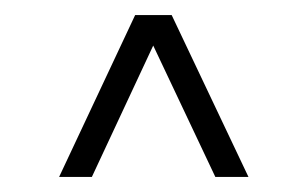

<svg xmlns="http://www.w3.org/2000/svg" viewBox="-20 -710 408 255"><path d="M58.5 -475 159.5 -690H208L310 -475H266L183.5 -649.5L102 -475Z"/></svg>

Font: Big Shoulders Stencil Text ExtraLight
Style: Regular
Weight: 250
Version: Version 2.001